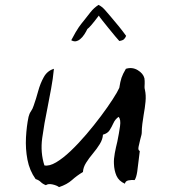

<svg xmlns="http://www.w3.org/2000/svg" viewBox="-20 -748 708 787"><path d="M574 -380Q579 -358 576.5 -331.5Q574 -305 569 -278Q566 -259 563.5 -240.5Q561 -222 561 -204Q561 -199 559 -192Q557 -185 555 -177Q551 -161 548 -146.5Q545 -132 553 -129Q551 -117 548.5 -92.5Q546 -68 542.5 -44.5Q539 -21 532 -10Q518 -11 506 -8.5Q494 -6 492 5Q467 -6 457.5 -27.5Q448 -49 447 -77Q446 -96 450.5 -120Q455 -144 461 -168Q468 -202 472 -230.5Q476 -259 466 -269Q452 -259 445 -243.5Q438 -228 429.5 -214.5Q421 -201 402 -196Q401 -177 389 -157.5Q377 -138 361 -119Q345 -100 333 -81Q321 -62 320 -43Q295 -28 275 -10Q255 8 222 19Q213 12 195.5 8Q178 4 168 11Q155 6 147 -2Q139 -10 126 -14Q101 -49 92.5 -93.5Q84 -138 86.5 -184.5Q89 -231 97 -269Q100 -282 107 -292Q114 -302 118 -315Q128 -343 136.5 -374.5Q145 -406 159.5 -432Q174 -458 201 -466Q197 -424 189.5 -384.5Q182 -345 175 -308Q161 -241 153 -182Q145 -123 162 -70Q182 -66 210 -82.5Q238 -99 270 -129.5Q302 -160 334 -197.5Q366 -235 394 -272.5Q422 -310 442 -341Q462 -372 469 -388Q473 -414 478 -429Q483 -444 496 -466Q522 -474 544.5 -460.5Q567 -447 572 -427Q573 -421 573 -416Q573 -411 573 -405Q573 -400 572.5 -393.5Q572 -387 574 -380ZM497 -601Q494 -593 488.5 -587.5Q483 -582 469 -580Q465 -584 452.5 -599Q440 -614 425 -632.5Q410 -651 398.5 -665.5Q387 -680 385 -684Q349 -636 338 -629Q334 -620 326 -607.5Q318 -595 308 -587Q301 -581 292 -579Q283 -577 272 -583Q292 -621 303 -636.5Q314 -652 325 -665Q336 -679 350.5 -697.5Q365 -716 384 -728Q398 -721 410 -707.5Q422 -694 432 -682Q451 -660 467.5 -639.5Q484 -619 497 -601Z"/></svg>

Font: Yuji Boku
Style: Regular
Weight: 400
Designer: Kataoka Yuji
Foundry: Kinuta Font Factory
Version: Version 3.002